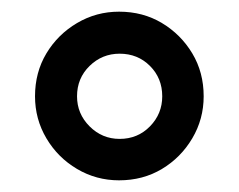

<svg xmlns="http://www.w3.org/2000/svg" viewBox="-20 -700 409 329"><path d="M184 -391Q145 -391 112 -410.5Q79 -430 59.5 -463Q40 -496 40 -535Q40 -576 59.5 -608.5Q79 -641 112 -660.5Q145 -680 184 -680Q225 -680 257.5 -660.5Q290 -641 309.5 -608.5Q329 -576 329 -535Q329 -496 309.5 -463Q290 -430 257.5 -410.5Q225 -391 184 -391ZM185 -462Q216 -462 237 -483.5Q258 -505 258 -535Q258 -566 237 -587Q216 -608 185 -608Q155 -608 133.5 -587Q112 -566 112 -535Q112 -505 133.5 -483.5Q155 -462 185 -462Z"/></svg>

Font: Atkinson Hyperlegible Next Medium
Style: Regular
Weight: 500
Designer: Elliott Scott, Megan Eiswerth, Linus Boman, Theodore Petrosky, Letters from Sweden
Foundry: Applied Design Works, Letters from Sweden
Version: Version 2.001